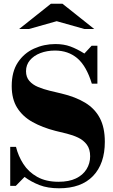

<svg xmlns="http://www.w3.org/2000/svg" viewBox="-20 -1000 609 1033"><path d="M298 13Q237 13 193 -4Q149 -21 112 -48L65 0H35V-210H66Q78 -161 105.5 -118Q133 -75 180 -48.5Q227 -22 295 -22Q351 -22 388.5 -40Q426 -58 445.5 -89.5Q465 -121 465 -159Q465 -198 447 -222Q429 -246 400.5 -259.5Q372 -273 339.5 -281Q307 -289 278 -296Q208 -314 155 -343.5Q102 -373 72.5 -420Q43 -467 43 -537Q43 -614 76 -664Q109 -714 163 -738.5Q217 -763 278 -763Q323 -763 358.5 -750Q394 -737 434 -712L473 -754H504V-550H474Q445 -645 396 -686.5Q347 -728 276 -728Q233 -728 197.5 -714.5Q162 -701 141 -676Q120 -651 120 -617Q120 -585 138 -564.5Q156 -544 185 -532Q214 -520 247 -512Q280 -504 310 -497Q386 -479 438 -447.5Q490 -416 517 -365Q544 -314 544 -237Q544 -119 480.5 -53Q417 13 298 13ZM83 -844 254 -980H316L487 -844H434L285 -886L136 -844Z"/></svg>

Font: Libre Bodoni
Style: Bold
Weight: 700
Designer: Pablo Impallari, Rodrigo Fuenzalida
Foundry: Impallari Type
Version: Version 2.005;gftools[0.9.23]